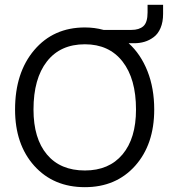

<svg xmlns="http://www.w3.org/2000/svg" viewBox="-20 -775 708 803"><path d="M43 -316.9Q43 -471.2 123.3 -565.7Q203.6 -660.2 335 -660.2Q376 -660.2 413.1 -649.9H529.8Q562 -649.9 579.6 -665.5Q597.2 -681.2 597.2 -723.1V-754.9H662.1V-716.8Q662.1 -683.1 651.6 -658.2Q641.1 -633.3 623 -619.9Q605 -606.4 584.7 -600.3Q564.5 -594.2 541 -594.2H518.1Q568.8 -548.3 596.9 -477.1Q625 -405.8 625 -316.9Q625 -170.9 545.2 -81.5Q465.3 7.8 335 7.8Q203.6 7.8 123.3 -81.5Q43 -170.9 43 -316.9ZM548.8 -316.9Q548.8 -445.8 492.4 -517.8Q436 -589.8 335 -589.8Q232.4 -589.8 176.3 -518.1Q120.1 -446.3 120.1 -316.9Q120.1 -195.8 176.3 -128.9Q232.4 -62 335 -62Q436 -62 492.4 -129.2Q548.8 -196.3 548.8 -316.9Z"/></svg>

Font: Overused Grotesk
Style: Regular
Weight: 400
Version: Version 0.002